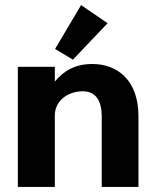

<svg xmlns="http://www.w3.org/2000/svg" viewBox="-20 -733 603 753"><path d="M266 -499 402 -642 298 -713 196 -541ZM50 0H195V-280C195 -341 250 -375 304 -375C356 -375 379 -338 379 -276V0H523V-277C523 -420 439 -482 342 -482C274 -482 230 -455 195 -413V-471H50Z"/></svg>

Font: Inconsolata SemiExpanded Black
Style: Regular
Weight: 900
Width: 6
Monospace: yes
Designer: Raph Levien, Cyreal, Brenton Simpson
Foundry: Raph Levien, Cyreal, Google
Version: Version 3.100